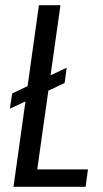

<svg xmlns="http://www.w3.org/2000/svg" viewBox="-20 -720 396 740"><path d="M106 -67H319L310 0H32L130 -700H213L116 -14ZM237 -459 229 -400 18 -301 27 -360Z"/></svg>

Font: Pathway Extreme Condensed
Style: Italic
Weight: 400
Width: 3
Italic angle: -8°
Version: Version 1.001;gftools[0.9.26]